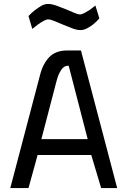

<svg xmlns="http://www.w3.org/2000/svg" viewBox="-20 -950 644 970"><path d="M482 -857Q467 -840 451 -827Q437 -816 420 -807Q403 -798 387 -798Q369 -798 346 -806.5Q323 -815 299.5 -825Q276 -835 255.5 -843.5Q235 -852 223 -852Q214 -852 200.5 -844.5Q187 -837 174 -828Q159 -817 143 -804L124 -869Q140 -886 157 -899Q171 -910 188 -920Q205 -930 222 -930Q241 -930 265 -921.5Q289 -913 312 -903.5Q335 -894 354.5 -885.5Q374 -877 385 -877Q393 -877 406 -884Q419 -891 432 -899Q446 -909 462 -922ZM182 -570Q197 -629 229.5 -662Q262 -695 319 -695H389L572 0H491L441 -167H170L124 0H32ZM189 -247H423L327 -618Q304 -619 289.5 -597.5Q275 -576 266 -542Z"/></svg>

Font: Panefresco 500wt
Style: Regular
Weight: 700
Foundry: Campivisivi & Chank Co
Version: Version 1.001